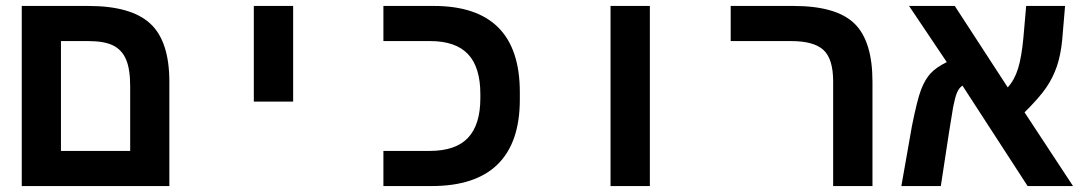

<svg xmlns="http://www.w3.org/2000/svg" viewBox="-20 -626 3641 646"><path d="M549.8 0H53.2V-606H276.9Q421.4 -606 485.6 -546.6Q549.8 -487.3 549.8 -351.1ZM185.1 -487.8V-118.2H418V-335.9Q418 -393.1 404.3 -425.5Q390.6 -458 360.8 -472.9Q331.1 -487.8 276.9 -487.8Z M834 -606H966.3V-284.2H834Z M1729 -291Q1729 -146.5 1654.5 -73.2Q1580.1 0 1432.1 0H1270V-118.2H1425.3Q1513.2 -118.2 1554.7 -162.4Q1596.2 -206.5 1596.2 -295.9V-309.1Q1596.2 -399.9 1554.7 -443.8Q1513.2 -487.8 1427.2 -487.8H1270V-606H1439Q1729 -606 1729 -315.9Z M2034.2 -606H2166.5V0H2034.2Z M2915.5 0H2783.2V-352.1Q2783.2 -427.7 2750.7 -457.8Q2718.3 -487.8 2641.6 -487.8H2438.5V-606H2649.4Q2793.5 -606 2854.5 -547.1Q2915.5 -488.3 2915.5 -351.1Z M3038.6 -606H3192.4L3370.6 -332Q3393.1 -356.4 3405 -394.3Q3417 -432.1 3423.3 -499L3432.6 -606H3563.5L3553.7 -490.2Q3548.8 -440.9 3536.1 -403.3Q3523.4 -365.7 3500.5 -331.8Q3477.5 -297.9 3427.2 -248L3590.3 0H3437.5L3218.3 -337.9Q3206.5 -330.1 3200 -314.5Q3193.4 -298.8 3187 -266.1Q3180.7 -233.4 3145.5 0H3012.7L3048.3 -202.1Q3065.9 -290 3079.1 -324.5Q3092.3 -358.9 3111.3 -379.4Q3130.4 -399.9 3165.5 -417Z"/></svg>

Font: Cousine
Style: Bold
Weight: 700
Monospace: yes
Designer: Steve Matteson
Foundry: Ascender Corporation
Version: Version 1.20